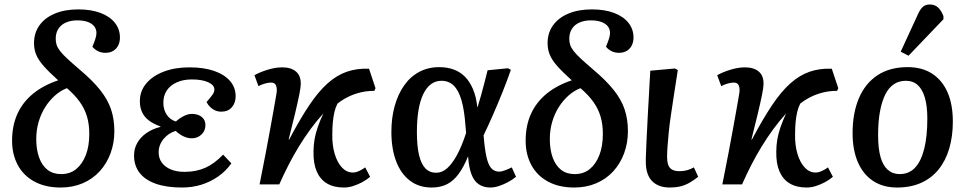

<svg xmlns="http://www.w3.org/2000/svg" viewBox="-20 -824 4323 858"><path d="M251 14Q183 14 134 -12.5Q85 -39 59.5 -86.5Q34 -134 34 -195Q34 -263 58 -315.5Q82 -368 128 -405.5Q174 -443 240 -465Q199 -502 175.5 -528.5Q152 -555 142 -579Q132 -603 132 -631Q132 -677 156.5 -711Q181 -745 225.5 -763.5Q270 -782 330 -782Q387 -782 428.5 -766.5Q470 -751 493 -722.5Q516 -694 516 -656Q516 -637 508.5 -621.5Q501 -606 486.5 -597Q472 -588 451 -588Q433 -588 418.5 -595Q404 -602 393 -615Q402 -637 406.5 -651.5Q411 -666 411 -676Q411 -694 401 -706.5Q391 -719 372 -726Q353 -733 325 -733Q297 -733 275 -723.5Q253 -714 241 -695.5Q229 -677 229 -651Q229 -636 233 -623.5Q237 -611 248.5 -596Q260 -581 281 -561.5Q302 -542 336 -513Q393 -465 427 -422.5Q461 -380 476 -336Q491 -292 491 -238Q491 -185 474 -139Q457 -93 425.5 -58.5Q394 -24 349.5 -5Q305 14 251 14ZM253 -46Q293 -46 320.5 -68.5Q348 -91 363.5 -131Q379 -171 379 -226Q379 -269 368.5 -304Q358 -339 336 -369.5Q314 -400 279 -430Q250 -419 225 -396.5Q200 -374 181.5 -344.5Q163 -315 152.5 -279Q142 -243 142 -202Q142 -155 155 -119.5Q168 -84 192.5 -65Q217 -46 253 -46Z M793 14Q724 14 676 -3Q628 -20 603.5 -52Q579 -84 579 -129Q579 -160 593.5 -185.5Q608 -211 634.5 -229.5Q661 -248 697 -257V-259Q666 -270 645.5 -285.5Q625 -301 615 -322.5Q605 -344 605 -372Q605 -417 633.5 -451Q662 -485 712 -504Q762 -523 827 -523Q891 -523 937 -507Q983 -491 1008 -462Q1033 -433 1033 -394Q1033 -364 1016 -344.5Q999 -325 969 -325Q954 -325 941.5 -330.5Q929 -336 919 -346Q909 -356 903 -368Q923 -391 930.5 -402Q938 -413 938 -424Q938 -444 910.5 -456.5Q883 -469 837 -469Q799 -469 770 -456Q741 -443 725.5 -420Q710 -397 710 -365Q710 -334 725 -311.5Q740 -289 766 -281Q781 -295 800.5 -305Q820 -315 837 -315Q865 -315 881.5 -301.5Q898 -288 898 -265Q898 -240 880.5 -223Q863 -206 837 -206Q818 -206 799.5 -215Q781 -224 765 -239Q732 -229 710.5 -202.5Q689 -176 689 -143Q689 -117 703 -97.5Q717 -78 743 -67Q769 -56 805 -56Q857 -56 898 -74.5Q939 -93 977 -133L1014 -94Q989 -59 954.5 -35Q920 -11 879.5 1.5Q839 14 793 14Z M1517 14Q1472 14 1441.5 -4Q1411 -22 1395.5 -57.5Q1380 -93 1381 -146Q1381 -174 1385.5 -200.5Q1390 -227 1400 -256Q1410 -285 1425 -317Q1394 -283 1367 -246Q1340 -209 1315.5 -169Q1291 -129 1269.5 -87Q1248 -45 1228 0H1140Q1156 -79 1168 -143Q1180 -207 1189 -256Q1198 -305 1204 -339.5Q1210 -374 1213.5 -394Q1217 -414 1217 -419Q1217 -438 1211 -446.5Q1205 -455 1191 -455Q1180 -455 1165 -451Q1150 -447 1135 -439L1117 -488Q1142 -502 1176.5 -512.5Q1211 -523 1241 -523Q1281 -523 1303 -504Q1325 -485 1324 -448Q1324 -434 1317.5 -401.5Q1311 -369 1299 -318.5Q1287 -268 1270 -201L1272 -200Q1320 -291 1361.5 -353Q1403 -415 1444 -451.5Q1485 -488 1530 -503.5Q1575 -519 1629 -517L1658 -430L1653 -418Q1620 -418 1591 -411Q1562 -404 1536.5 -391.5Q1511 -379 1488 -361Q1479 -343 1474.5 -323.5Q1470 -304 1467.5 -279.5Q1465 -255 1465 -224Q1464 -176 1475.5 -137Q1487 -98 1508 -75.5Q1529 -53 1557 -53Q1570 -53 1585 -60Q1600 -67 1612 -76L1634 -34Q1618 -20 1598 -9.5Q1578 1 1557.5 7.5Q1537 14 1517 14Z M1909 14Q1852 14 1811.5 -17Q1771 -48 1750 -104Q1729 -160 1729 -234Q1729 -297 1743.5 -349.5Q1758 -402 1785.5 -441.5Q1813 -481 1853 -502.5Q1893 -524 1943 -524Q1978 -524 2007 -513.5Q2036 -503 2057.5 -481.5Q2079 -460 2093.5 -426Q2108 -392 2113 -345H2114Q2122 -370 2129.5 -397Q2137 -424 2144.5 -453Q2152 -482 2159 -510L2250 -519L2263 -512Q2246 -463 2225.5 -412Q2205 -361 2183.5 -312Q2162 -263 2141 -219L2144 -188Q2149 -139 2157 -110.5Q2165 -82 2178 -69.5Q2191 -57 2212 -57Q2221 -57 2237 -63Q2253 -69 2267 -76L2286 -34Q2269 -20 2249 -9.5Q2229 1 2209 7.5Q2189 14 2170 14Q2141 14 2119.5 -0.5Q2098 -15 2086.5 -46Q2075 -77 2072 -124H2071Q2052 -77 2029 -46Q2006 -15 1977 -0.5Q1948 14 1909 14ZM1929 -52Q1955 -52 1977.5 -71.5Q2000 -91 2021.5 -130Q2043 -169 2063 -230L2060 -263Q2055 -333 2042 -377Q2029 -421 2007 -442Q1985 -463 1953 -463Q1926 -463 1905.5 -447.5Q1885 -432 1871 -402.5Q1857 -373 1850 -330.5Q1843 -288 1843 -235Q1843 -172 1852.5 -131.5Q1862 -91 1881 -71.5Q1900 -52 1929 -52Z M2546 14Q2478 14 2429 -12.5Q2380 -39 2354.5 -86.5Q2329 -134 2329 -195Q2329 -263 2353 -315.5Q2377 -368 2423 -405.5Q2469 -443 2535 -465Q2494 -502 2470.5 -528.5Q2447 -555 2437 -579Q2427 -603 2427 -631Q2427 -677 2451.5 -711Q2476 -745 2520.5 -763.5Q2565 -782 2625 -782Q2682 -782 2723.5 -766.5Q2765 -751 2788 -722.5Q2811 -694 2811 -656Q2811 -637 2803.5 -621.5Q2796 -606 2781.5 -597Q2767 -588 2746 -588Q2728 -588 2713.5 -595Q2699 -602 2688 -615Q2697 -637 2701.5 -651.5Q2706 -666 2706 -676Q2706 -694 2696 -706.5Q2686 -719 2667 -726Q2648 -733 2620 -733Q2592 -733 2570 -723.5Q2548 -714 2536 -695.5Q2524 -677 2524 -651Q2524 -636 2528 -623.5Q2532 -611 2543.5 -596Q2555 -581 2576 -561.5Q2597 -542 2631 -513Q2688 -465 2722 -422.5Q2756 -380 2771 -336Q2786 -292 2786 -238Q2786 -185 2769 -139Q2752 -93 2720.5 -58.5Q2689 -24 2644.5 -5Q2600 14 2546 14ZM2548 -46Q2588 -46 2615.5 -68.5Q2643 -91 2658.5 -131Q2674 -171 2674 -226Q2674 -269 2663.5 -304Q2653 -339 2631 -369.5Q2609 -400 2574 -430Q2545 -419 2520 -396.5Q2495 -374 2476.5 -344.5Q2458 -315 2447.5 -279Q2437 -243 2437 -202Q2437 -155 2450 -119.5Q2463 -84 2487.5 -65Q2512 -46 2548 -46Z M2974 14Q2945 14 2924.5 5.5Q2904 -3 2891 -18Q2878 -33 2872 -54Q2866 -75 2866 -100Q2866 -106 2866 -114Q2866 -122 2866.5 -132Q2867 -142 2867.5 -154.5Q2868 -167 2868.5 -181.5Q2869 -196 2870 -213.5Q2871 -231 2872 -251Q2873 -271 2874 -293Q2875 -315 2876.5 -339.5Q2878 -364 2879.5 -391Q2881 -418 2882.5 -447.5Q2884 -477 2886 -508L2996 -518L3009 -511Q3000 -455 2992.5 -405Q2985 -355 2978.5 -312Q2972 -269 2968.5 -233Q2965 -197 2963 -169.5Q2961 -142 2961 -123Q2961 -102 2966 -87.5Q2971 -73 2983.5 -66Q2996 -59 3016 -59Q3034 -59 3049 -63Q3064 -67 3081 -76L3100 -34Q3080 -18 3060.5 -7Q3041 4 3020 9Q2999 14 2974 14Z M3585 14Q3540 14 3509.5 -4Q3479 -22 3463.5 -57.5Q3448 -93 3449 -146Q3449 -174 3453.5 -200.5Q3458 -227 3468 -256Q3478 -285 3493 -317Q3462 -283 3435 -246Q3408 -209 3383.5 -169Q3359 -129 3337.5 -87Q3316 -45 3296 0H3208Q3224 -79 3236 -143Q3248 -207 3257 -256Q3266 -305 3272 -339.5Q3278 -374 3281.5 -394Q3285 -414 3285 -419Q3285 -438 3279 -446.5Q3273 -455 3259 -455Q3248 -455 3233 -451Q3218 -447 3203 -439L3185 -488Q3210 -502 3244.5 -512.5Q3279 -523 3309 -523Q3349 -523 3371 -504Q3393 -485 3392 -448Q3392 -434 3385.5 -401.5Q3379 -369 3367 -318.5Q3355 -268 3338 -201L3340 -200Q3388 -291 3429.5 -353Q3471 -415 3512 -451.5Q3553 -488 3598 -503.5Q3643 -519 3697 -517L3726 -430L3721 -418Q3688 -418 3659 -411Q3630 -404 3604.5 -391.5Q3579 -379 3556 -361Q3547 -343 3542.5 -323.5Q3538 -304 3535.5 -279.5Q3533 -255 3533 -224Q3532 -176 3543.5 -137Q3555 -98 3576 -75.5Q3597 -53 3625 -53Q3638 -53 3653 -60Q3668 -67 3680 -76L3702 -34Q3686 -20 3666 -9.5Q3646 1 3625.5 7.5Q3605 14 3585 14Z M3989 14Q3926 14 3881.5 -15.5Q3837 -45 3813.5 -99.5Q3790 -154 3790 -229Q3790 -318 3818 -384.5Q3846 -451 3901 -487.5Q3956 -524 4036 -524Q4101 -524 4146 -494.5Q4191 -465 4214.5 -411Q4238 -357 4238 -281Q4238 -215 4222 -160.5Q4206 -106 4174.5 -67Q4143 -28 4096.5 -7Q4050 14 3989 14ZM4000 -46Q4042 -46 4069 -74.5Q4096 -103 4110 -158.5Q4124 -214 4124 -294Q4124 -350 4113 -387.5Q4102 -425 4081 -444Q4060 -463 4028 -463Q3998 -463 3975 -448Q3952 -433 3936.5 -402.5Q3921 -372 3912.5 -326.5Q3904 -281 3904 -220Q3904 -162 3914.5 -123.5Q3925 -85 3947 -65.5Q3969 -46 4000 -46ZM4040 -575 4005 -593 4081 -758Q4092 -783 4104 -793.5Q4116 -804 4135 -804Q4157 -804 4171.5 -791Q4186 -778 4196 -752V-738Z"/></svg>

Font: Literata 18pt Medium
Style: Italic
Weight: 500
Italic angle: -2°
Designer: Latin by Veronika Burian and Jose Scaglione. Greek by Irene Vlachou. Cyrillic by Vera Evstafieva
Foundry: TypeTogether
Version: Version 3.103;gftools[0.9.29]